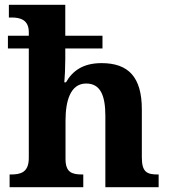

<svg xmlns="http://www.w3.org/2000/svg" viewBox="-20 -780 707 800"><path d="M20 0H327V-53H323C279 -53 253 -62 253 -118V-277C253 -359 273 -432 339 -432C398 -432 419 -383 419 -297V0H641V-53H638C593 -53 571 -62 571 -124V-324C571 -459 515 -517 403 -517C324 -517 281 -483 255 -437H248C250 -457 252 -499 252 -534V-578H407V-631H252V-760H17V-707H29C62 -707 100 -699 100 -646V-631H13V-578H100V-122C100 -62 67 -53 25 -53H20Z"/></svg>

Font: Noto Serif Lao
Style: Bold
Weight: 700
Designer: Monotype Design Team
Foundry: Monotype Imaging Inc.
Version: Version 2.003